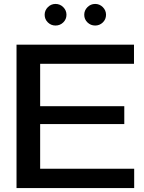

<svg xmlns="http://www.w3.org/2000/svg" viewBox="-20 -956 732 976"><path d="M64 0V-729H661.1V-631.8H184.1V-416H611.8V-325.2H184.1V-98.1H662.1V0ZM207 -880.9Q207 -903.3 223.4 -919.7Q239.7 -936 262.2 -936Q285.2 -936 301.5 -919.7Q317.9 -903.3 317.9 -880.9Q317.9 -857.9 301.5 -842Q285.2 -826.2 262.2 -826.2Q239.7 -826.2 223.4 -842Q207 -857.9 207 -880.9ZM408.2 -880.9Q408.2 -903.3 424.6 -919.7Q440.9 -936 463.9 -936Q486.3 -936 502.7 -919.7Q519 -903.3 519 -880.9Q519 -857.9 502.7 -842Q486.3 -826.2 463.9 -826.2Q440.9 -826.2 424.6 -842Q408.2 -857.9 408.2 -880.9Z"/></svg>

Font: Lumene Sans Expanded Medium
Style: Regular
Weight: 500
Width: 7
Designer: Deni Anggara
Version: Version 1.003;Glyphs 3.1.2 (3151)